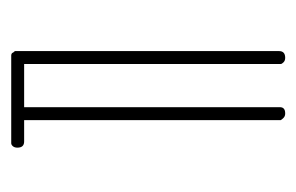

<svg xmlns="http://www.w3.org/2000/svg" viewBox="-113 -659 528 342"><g transform="rotate(-90 151.0 -488.0)"><path d="M70 -732H221H223Q226 -732 228 -730V-729Q231 -726 231 -725V-722V-255Q231 -244 219 -244Q214 -244 211 -247Q208 -250 208 -252V-255V-709H131V-255Q132 -244 120 -244Q115 -244 112 -247Q109 -250 108 -252V-255V-709H70Q59 -709 59 -721Q59 -726 61.5 -729Q64 -732 67 -732Z"/></g></svg>

Font: Sticks
Style: Regular
Weight: 400
Version: Version 1.1